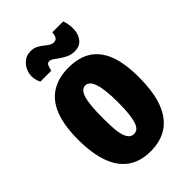

<svg xmlns="http://www.w3.org/2000/svg" viewBox="-221 -809 909 909"><g transform="rotate(-45 233.5 -355.0)"><path d="M232 14Q162 14 116.5 -19Q71 -52 49 -115Q27 -178 27 -267Q27 -363 51 -423.5Q75 -484 122 -513Q169 -542 236 -542Q305 -542 350 -513Q395 -484 417.5 -425Q440 -366 440 -274Q440 -174 415.5 -110.5Q391 -47 344.5 -16.5Q298 14 232 14ZM233 -100Q247 -100 256.5 -108Q266 -116 272.5 -134.5Q279 -153 282.5 -183.5Q286 -214 286 -258Q286 -303 282.5 -335Q279 -367 272 -387Q265 -407 255.5 -416.5Q246 -426 232 -426Q221 -426 211.5 -418Q202 -410 195.5 -391.5Q189 -373 185.5 -340Q182 -307 182 -258Q182 -213 184.5 -183Q187 -153 194 -134.5Q201 -116 210.5 -108Q220 -100 233 -100ZM311 -575Q290 -575 272.5 -583Q255 -591 241 -601Q227 -611 215 -619.5Q203 -628 193 -628Q180 -628 175 -613.5Q170 -599 168 -589H95Q79 -621 84.5 -651.5Q90 -682 111.5 -703Q133 -724 164 -724Q184 -724 199 -716.5Q214 -709 226 -699Q238 -689 249 -682Q260 -675 272 -675Q289 -675 294.5 -688.5Q300 -702 300 -714H373Q385 -681 382.5 -648.5Q380 -616 362 -595.5Q344 -575 311 -575Z"/></g></svg>

Font: Bricolage Grotesque Condensed ExtraBold
Style: Regular
Weight: 800
Width: 3
Designer: Mathieu Triay
Foundry: Atelier Triay
Version: Version 1.000;gftools[0.9.30]